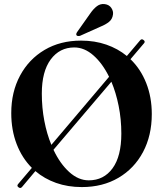

<svg xmlns="http://www.w3.org/2000/svg" viewBox="-20 -916 806 955"><path d="M72 15.5Q62 8.5 70.5 -1L138.5 -81Q89.5 -130 62.8 -199.5Q36 -269 36 -353.5Q36 -458.5 79.8 -540Q123.5 -621.5 201.8 -667.8Q280 -714 383 -714Q451.5 -714 509 -694Q566.5 -674 611 -637.5L676.5 -715Q684.5 -725 694 -717Q704 -709.5 696.5 -701L629 -621.5Q679.5 -573 707.2 -503Q735 -433 735 -348.5Q735 -242 691.5 -160Q648 -78 569.5 -31.8Q491 14.5 387 14.5Q317.5 14.5 259 -6.2Q200.5 -27 156 -65L90 13.5Q82 23.5 72 15.5ZM188 -450.5Q188 -380 200.5 -314.8Q213 -249.5 235.5 -195.5L522.5 -534Q490 -600.5 445 -640.2Q400 -680 349.5 -680Q276.5 -680 232.2 -620.2Q188 -560.5 188 -450.5ZM583.5 -251.5Q583.5 -323 570.2 -389Q557 -455 534 -509.5L246 -171Q278.5 -102 324.2 -60.5Q370 -19 421.5 -19Q496 -19 539.8 -78.8Q583.5 -138.5 583.5 -251.5ZM428.5 -848.5Q445 -872.5 462.5 -885.5Q480 -898.5 501.5 -895.5Q523 -892.5 533.8 -876.5Q544.5 -860.5 542 -844Q539 -820.5 522 -807Q505 -793.5 480 -783.5L378.5 -738Q374 -736.5 369 -736.8Q364 -737 361 -740Q356.5 -746 363.5 -756.5Z"/></svg>

Font: Fraunces 72pt S000 SemiBold
Style: Regular
Weight: 600
Version: Version 1.000; ttfautohint (v1.8.3)